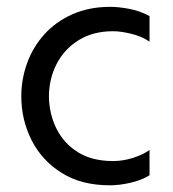

<svg xmlns="http://www.w3.org/2000/svg" viewBox="-20 -536 511 567"><path d="M124.5 -251.2Q125.2 -200.1 146.5 -156.6Q167.9 -113.2 209.6 -86.8Q251.4 -60.4 314.1 -60.4Q343.3 -60.4 372.8 -69.8Q402.3 -79.2 421.6 -93.1V-18.5Q400.5 -4.8 367.5 3.2Q334.4 11.2 304.1 11.2Q220.4 11.2 162.1 -25.4Q103.8 -61.9 73.3 -122Q42.9 -182.1 42.9 -252Q43.1 -303.1 60.3 -350.2Q77.5 -397.3 110.8 -434.4Q144.2 -471.6 193.5 -493.7Q242.8 -515.8 306 -515.8Q329.7 -515.8 361.4 -509.9Q393.2 -504 421.6 -488.4V-413.1Q398.8 -428.6 367.8 -436.2Q336.8 -443.8 313.9 -443.8Q255.1 -443.8 212.7 -417.6Q170.2 -391.4 147.5 -347.7Q124.8 -303.9 124.5 -251.2Z"/></svg>

Font: Hind Variable Light
Style: Regular
Weight: 300
Designer: Manushi Parikh, Satya Rajpurohit
Foundry: Indian Type Foundry
Version: Version 3.000